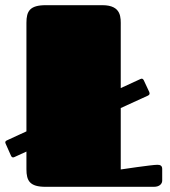

<svg xmlns="http://www.w3.org/2000/svg" viewBox="-47 -721 655 741"><path d="M55 -68C55 -23 68 0 129 0H547C569 0 579 -12 579 -24V-69C579 -82 571 -85 560 -85C539 -85 419 -67 419 -67V-304L524 -352C530 -355 532 -359 529 -366L508 -411C505 -417 501 -419 495 -416L419 -381V-620C419 -651 424 -701 348 -701H130C68 -701 55 -678 55 -633V-214L-21 -179C-27 -176 -28 -172 -25 -166L-5 -121C-2 -113 3 -112 9 -115L55 -136Z"/></svg>

Font: Fascinate
Style: Regular
Weight: 900
Designer: Astigmatic (AOETI)
Foundry: Astigmatic (AOETI)
Version: Version 1.000